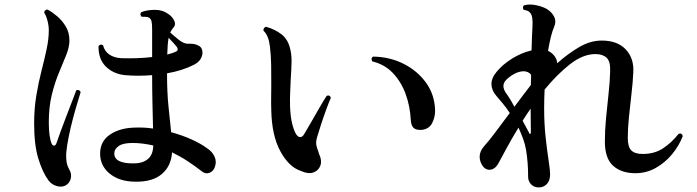

<svg xmlns="http://www.w3.org/2000/svg" viewBox="-20 -799 3040 838"><path d="M572 -6Q502 -6 459 -41Q416 -76 417 -131Q418 -183 460 -211.5Q502 -240 565 -242Q586 -243 607 -242Q628 -241 648 -238Q647 -282 645.5 -343Q644 -404 644 -471Q581 -466 526 -471Q475 -476 442 -508.5Q409 -541 410 -598Q420 -609 430 -601Q436 -576 456.5 -561.5Q477 -547 509 -545Q539 -544 574.5 -545Q610 -546 644 -550V-670Q644 -694 641.5 -705.5Q639 -717 630 -722Q626 -725 616 -725.5Q606 -726 598 -726Q588 -737 597 -746Q622 -756 656 -756Q690 -756 713 -739Q733 -726 741 -707.5Q749 -689 734 -675Q727 -666 723 -657Q737 -644 759.5 -626Q782 -608 800 -608Q814 -609 826 -607Q838 -605 848 -599Q860 -593 863 -577.5Q866 -562 857.5 -545Q849 -528 826 -516Q774 -490 709 -479Q709 -396 715.5 -333Q722 -270 727 -222Q775 -209 817 -190Q859 -171 888 -149Q908 -135 917 -114Q926 -93 918 -71Q912 -52 895 -45Q878 -38 861 -51Q833 -73 800.5 -94.5Q768 -116 731 -134Q727 -74 686.5 -39.5Q646 -5 572 -6ZM265 11Q249 19 227.5 13Q206 7 192 -11Q166 -46 147.5 -106Q129 -166 129 -260Q129 -325 138.5 -382Q148 -439 161 -489.5Q174 -540 183.5 -584.5Q193 -629 193 -667Q193 -687 187 -709.5Q181 -732 173 -743Q173 -750 177.5 -754Q182 -758 188 -757Q207 -747 229 -728.5Q251 -710 267 -683.5Q283 -657 283 -622Q283 -594 269.5 -560Q256 -526 238 -483.5Q220 -441 206.5 -387Q193 -333 193 -265Q193 -200 206 -171Q211 -162 217 -163.5Q223 -165 226 -173Q233 -193 244.5 -225Q256 -257 269.5 -291.5Q283 -326 294.5 -356.5Q306 -387 313 -405Q326 -410 332 -397Q327 -380 317.5 -349Q308 -318 298 -280Q288 -242 280 -203Q272 -164 269 -131Q268 -109 270.5 -92.5Q273 -76 283 -58Q294 -39 288.5 -18.5Q283 2 265 11ZM567 -86Q602 -86 625 -104.5Q648 -123 649 -164Q627 -169 604.5 -172Q582 -175 559 -175Q517 -175 498.5 -162Q480 -149 479 -132Q476 -84 567 -86ZM710 -561Q722 -564 732.5 -567.5Q743 -571 750 -575Q756 -578 755.5 -584Q755 -590 752 -594Q748 -599 737.5 -611Q727 -623 716 -634Q711 -607 710 -561Z M1293 -53Q1241 -70 1203.5 -139Q1166 -208 1164 -319Q1163 -348 1163.5 -374Q1164 -400 1164 -425Q1164 -472 1163.5 -514Q1163 -556 1158 -597Q1152 -645 1130 -665Q1129 -672 1132.5 -676.5Q1136 -681 1142 -682Q1180 -671 1207 -650.5Q1234 -630 1244 -595Q1253 -566 1252.5 -531Q1252 -496 1249 -455Q1248 -427 1246.5 -397Q1245 -367 1246 -333Q1248 -287 1255.5 -258Q1263 -229 1272 -214Q1281 -200 1291 -200.5Q1301 -201 1309 -216Q1321 -236 1339 -267.5Q1357 -299 1375.5 -331Q1394 -363 1406 -381Q1420 -386 1424 -372Q1416 -354 1404 -321.5Q1392 -289 1381 -255Q1370 -221 1363 -197Q1358 -177 1361 -164Q1364 -151 1369 -139Q1370 -135 1371 -132Q1372 -129 1373 -126Q1386 -99 1378.5 -77Q1371 -55 1348.5 -46.5Q1326 -38 1293 -53ZM1819 -232Q1797 -231 1786 -240Q1775 -249 1773 -274Q1770 -335 1750.5 -388.5Q1731 -442 1695 -480Q1659 -518 1605 -531Q1597 -544 1608 -552Q1681 -551 1741.5 -520.5Q1802 -490 1839.5 -438Q1877 -386 1879 -318Q1880 -290 1866.5 -262.5Q1853 -235 1819 -232Z M2332 19Q2310 19 2297 4.5Q2284 -10 2285 -31Q2285 -90 2276 -145Q2272 -169 2263 -193.5Q2254 -218 2243 -242Q2216 -198 2194.5 -158.5Q2173 -119 2158 -91Q2145 -64 2124 -59Q2103 -54 2087 -74Q2073 -94 2073.5 -116.5Q2074 -139 2093 -161Q2114 -184 2142 -221.5Q2170 -259 2205 -306Q2191 -327 2175.5 -346Q2160 -365 2146 -381Q2126 -404 2125 -430.5Q2124 -457 2147 -485Q2173 -517 2214.5 -543Q2256 -569 2300 -579Q2301 -614 2302 -641Q2303 -668 2304 -682Q2307 -729 2294 -743Q2290 -749 2282 -752Q2274 -755 2266 -756Q2262 -761 2262.5 -767Q2263 -773 2268 -776Q2293 -783 2326 -775Q2359 -767 2375 -754Q2392 -741 2400 -723Q2408 -705 2399 -683Q2384 -649 2372 -577Q2389 -569 2400 -554.5Q2411 -540 2412 -523Q2459 -565 2508 -593.5Q2557 -622 2606 -622Q2675 -622 2711.5 -583Q2748 -544 2744 -482Q2742 -439 2736 -388Q2730 -337 2725 -287Q2720 -237 2720 -197Q2720 -158 2735.5 -142.5Q2751 -127 2785 -127Q2836 -127 2873 -151Q2910 -175 2942 -215Q2956 -220 2960 -205Q2944 -163 2913.5 -126Q2883 -89 2842 -66Q2801 -43 2753 -43Q2692 -43 2656 -75.5Q2620 -108 2620 -181Q2620 -229 2625 -282.5Q2630 -336 2636 -389Q2642 -442 2643 -487Q2645 -531 2627.5 -547Q2610 -563 2579 -563Q2524 -563 2467 -518Q2410 -473 2357 -408Q2356 -388 2355.5 -367.5Q2355 -347 2355 -325Q2355 -258 2361.5 -199Q2368 -140 2374.5 -98Q2381 -56 2381 -39Q2381 -10 2366.5 4.5Q2352 19 2332 19ZM2225 -333Q2242 -356 2260 -379.5Q2278 -403 2297 -428L2298 -473Q2286 -488 2264 -488Q2242 -487 2221 -474.5Q2200 -462 2188 -449Q2166 -425 2189 -392Q2196 -383 2205.5 -367.5Q2215 -352 2225 -333ZM2289 -220Q2291 -213 2294 -214.5Q2297 -216 2297 -223Q2297 -238 2296.5 -267.5Q2296 -297 2296 -325Q2287 -312 2278 -298.5Q2269 -285 2261 -272Q2270 -255 2277.5 -241.5Q2285 -228 2289 -220Z"/></svg>

Font: Zen Old Mincho
Style: Bold
Weight: 700
Designer: Yoshimichi Ohira
Foundry: Positype
Version: Version 1.500